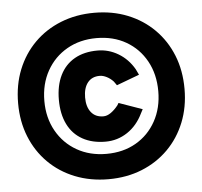

<svg xmlns="http://www.w3.org/2000/svg" viewBox="-52 -766 876 831"><g transform="rotate(-5 386.5 -350.5)"><path d="M387 11Q308 11 241.5 -15.5Q175 -42 126.5 -90.5Q78 -139 51.5 -205Q25 -271 25 -350Q25 -430 51.5 -496Q78 -562 126.5 -610.5Q175 -659 241.5 -685.5Q308 -712 387 -712Q466 -712 532 -685.5Q598 -659 646.5 -610.5Q695 -562 721.5 -496Q748 -430 748 -350Q748 -271 721.5 -205Q695 -139 646.5 -90.5Q598 -42 532 -15.5Q466 11 387 11ZM388 -152Q330 -152 288 -175.5Q246 -199 224 -243.5Q202 -288 202 -350Q202 -412 224 -456.5Q246 -501 287.5 -524.5Q329 -548 387 -548Q435 -548 477 -523Q519 -498 545 -453L557 -428L458 -391L446 -408Q433 -422 417 -430Q401 -438 387 -438Q353 -438 334.5 -414.5Q316 -391 316 -350Q316 -309 335 -285.5Q354 -262 388 -262Q404 -262 420.5 -273.5Q437 -285 452 -304L458 -314L560 -278L551 -261Q526 -209 483 -180.5Q440 -152 388 -152ZM387 -99Q460 -99 515.5 -131Q571 -163 602.5 -220Q634 -277 634 -350Q634 -424 602.5 -481Q571 -538 515.5 -570Q460 -602 387 -602Q315 -602 259 -570Q203 -538 171 -481Q139 -424 139 -350Q139 -277 171 -220Q203 -163 259 -131Q315 -99 387 -99Z"/></g></svg>

Font: Figtree Light Black
Style: Regular
Weight: 900
Version: Version 2.000